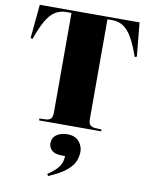

<svg xmlns="http://www.w3.org/2000/svg" viewBox="-111 -809 962 1230"><g transform="rotate(10 370.5 -194.5)"><path d="M170 0V-12L214 -14Q233 -15 244 -26Q255 -37 255 -70V-714H223Q180 -714 148 -693Q116 -672 90 -626.5Q64 -581 38 -506L25 -511L46 -730H695L716 -511L703 -506Q677 -581 651 -626.5Q625 -672 593.5 -693Q562 -714 518 -714H489V-66Q489 -35 501.5 -25Q514 -15 533 -14L574 -12V0ZM289 341 281 329Q325 299 344 276Q363 253 368 234Q373 215 374 196H354Q307 196 287 177Q267 158 267 132Q267 95 295 75.5Q323 56 365 56Q415 56 440.5 85.5Q466 115 466 152Q466 179 455 210Q444 241 406.5 274Q369 307 289 341Z"/></g></svg>

Font: Literata 72pt Black
Style: Regular
Weight: 900
Designer: Latin by Veronika Burian and Jose Scaglione. Greek by Irene Vlachou. Cyrillic by Vera Evstafieva.
Foundry: TypeTogether
Version: Version 3.002